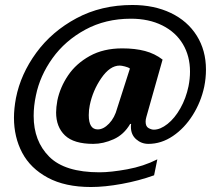

<svg xmlns="http://www.w3.org/2000/svg" viewBox="-20 -692 853 770"><path d="M36 -220Q36 -256 44 -299Q63 -395 125.5 -480.5Q188 -566 287 -619Q386 -672 511 -672Q598 -672 665 -640Q732 -608 769 -549Q806 -490 806 -413Q806 -378 799 -344Q786 -283 753 -230.5Q720 -178 673.5 -146.5Q627 -115 575 -115Q547 -115 526 -133.5Q505 -152 505 -183Q505 -191 506 -195H502Q477 -152 435.5 -133.5Q394 -115 354 -115Q276 -115 240.5 -149Q205 -183 205 -241Q205 -261 210 -289Q221 -342 253 -389.5Q285 -437 340 -467.5Q395 -498 470 -498Q522 -498 561.5 -487.5Q601 -477 632 -453L567 -223Q564 -213 564 -204Q564 -185 575.5 -178.5Q587 -172 597 -172Q623 -172 652 -195Q681 -218 703.5 -258Q726 -298 736 -346Q742 -376 742 -405Q742 -467 713.5 -515Q685 -563 631 -590Q577 -617 505 -617Q403 -617 322 -573Q241 -529 190.5 -458.5Q140 -388 124 -309Q115 -267 115 -227Q115 -126 177.5 -63.5Q240 -1 379 -1Q424 -1 490 -13Q556 -25 611 -53L598 11Q537 33 468.5 45.5Q400 58 345 58Q241 58 171.5 20.5Q102 -17 69 -79.5Q36 -142 36 -220ZM450 -258 501 -417Q495 -422 481 -425.5Q467 -429 460 -429Q421 -429 386.5 -379Q352 -329 340 -270Q336 -251 336 -230Q336 -173 372 -173Q395 -173 417.5 -196.5Q440 -220 450 -258Z"/></svg>

Font: Trirong Black
Style: Italic
Weight: 900
Italic angle: -12°
Designer: Katatrad Team
Foundry: CadsonDemak
Version: Version 1.001